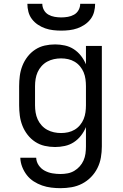

<svg xmlns="http://www.w3.org/2000/svg" viewBox="-20 -760 640 1003"><path d="M296 223Q272 223 247.5 220Q223 217 200 209Q177 201 156 187.5Q135 174 120 154.5Q105 135 96 112Q87 89 86 64H169Q170 86 182.5 104Q195 122 214 132Q233 142 254 145.5Q275 149 296 149Q315 149 333.5 145.5Q352 142 368 132.5Q384 123 396.5 109Q409 95 416.5 78Q424 61 426.5 42.5Q429 24 429 5V-96Q419 -72 403 -51.5Q387 -31 365.5 -17Q344 -3 318.5 2.5Q293 8 268 8Q240 8 213.5 2Q187 -4 164 -19Q141 -34 124 -56Q107 -78 97 -103.5Q87 -129 83.5 -156Q80 -183 80 -210V-310Q80 -337 83.5 -364Q87 -391 97 -416.5Q107 -442 124 -464Q141 -486 164 -501Q187 -516 213.5 -522Q240 -528 268 -528Q293 -528 318.5 -522.5Q344 -517 365.5 -503Q387 -489 403 -468.5Q419 -448 429 -424V-520H512V5Q512 34 507 63Q502 92 489 118Q476 144 455.5 165Q435 186 409 199.5Q383 213 354 218Q325 223 296 223ZM299 -65Q318 -65 336 -69Q354 -73 370 -82.5Q386 -92 398 -106.5Q410 -121 417 -138Q424 -155 426.5 -173.5Q429 -192 429 -210V-310Q429 -328 426.5 -346.5Q424 -365 417 -382Q410 -399 398 -413.5Q386 -428 370 -437.5Q354 -447 336 -451Q318 -455 299 -455Q280 -455 261.5 -451Q243 -447 226.5 -438Q210 -429 197 -414.5Q184 -400 176.5 -383Q169 -366 166 -347.5Q163 -329 163 -310V-210Q163 -191 166 -172.5Q169 -154 176.5 -137Q184 -120 197 -105.5Q210 -91 226.5 -82Q243 -73 261.5 -69Q280 -65 299 -65ZM300 -600Q279 -600 257.5 -602.5Q236 -605 216 -612Q196 -619 178 -631Q160 -643 147 -660Q134 -677 128.5 -698Q123 -719 123 -740H201Q201 -723 209.5 -707.5Q218 -692 233 -683.5Q248 -675 265.5 -672Q283 -669 300 -669Q317 -669 334.5 -672Q352 -675 367 -683.5Q382 -692 390.5 -707.5Q399 -723 399 -740H477Q477 -719 471.5 -698Q466 -677 453 -660Q440 -643 422 -631Q404 -619 384 -612Q364 -605 342.5 -602.5Q321 -600 300 -600Z"/></svg>

Font: Iosevka Aile
Style: Regular
Weight: 400
Designer: Belleve Invis
Foundry: Belleve Invis
Version: Version 28.0.1; ttfautohint (v1.8.4)